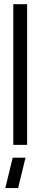

<svg xmlns="http://www.w3.org/2000/svg" viewBox="-20 -707 189 937"><path d="M5.9 210.9 42 62.5H104.5L68.4 210.9ZM44.9 0V-686.5H112.3V0Z"/></svg>

Font: Post No Bills Colombo
Style: Medium
Weight: 600
Designer: Kosala Senevirathne, Siva Puranthara, Lasantha Premarathna, Tharique Azeez
Foundry: Mooniak
Version: Version 1.220 ; ttfautohint (v1.5)